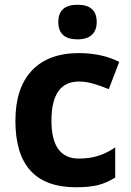

<svg xmlns="http://www.w3.org/2000/svg" viewBox="-20 -780 554 810"><path d="M226 -687Q226 -760 307 -760Q388 -760 388 -687Q388 -652 367.5 -633Q347 -614 307 -614Q226 -614 226 -687ZM45 -270Q45 -409 114.5 -482.5Q184 -556 313 -556Q409 -556 483 -519L439 -404Q399 -420 370 -428Q341 -436 313 -436Q197 -436 197 -271Q197 -111 313 -111Q356 -111 392.5 -122Q429 -133 466 -158V-31Q429 -8 393 1Q357 10 300 10Q45 10 45 -270Z"/></svg>

Font: OpenSansMMV
Style: Bold
Weight: 700
Foundry: Ascender Corporation
Version: Version 4.001